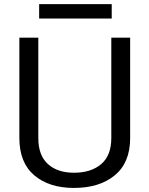

<svg xmlns="http://www.w3.org/2000/svg" viewBox="-20 -892 716 922"><path d="M516.5 -803H168V-872H516.5ZM335 10.5Q216 10.5 144.5 -50.2Q73 -111 73 -229V-711H164V-229Q164 -145.5 210.2 -104Q256.5 -62.5 335 -62.5Q417.5 -62.5 466 -104Q514.5 -145.5 514.5 -229V-711H605V-229Q605 -111 531.2 -50.2Q457.5 10.5 335 10.5Z"/></svg>

Font: Roberto Sans
Style: Regular
Weight: 400
Designer: Google (font) & Cristiano Sobral (main changes)
Version: Version 1.500; ttfautohint (v1.8.4.7-5d5b-dirty)